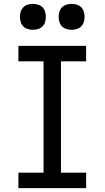

<svg xmlns="http://www.w3.org/2000/svg" viewBox="-20 -972 540 992"><path d="M75 0V-80H205V-655H75V-735H425V-655H295V-80H425V0ZM350 -818Q337 -818 323.5 -822Q310 -826 300.5 -835.5Q291 -845 287 -858.5Q283 -872 283 -885Q283 -898 287 -911.5Q291 -925 300.5 -934.5Q310 -944 323.5 -948Q337 -952 350 -952Q363 -952 376.5 -948Q390 -944 399.5 -934.5Q409 -925 413 -911.5Q417 -898 417 -885Q417 -872 413 -858.5Q409 -845 399.5 -835.5Q390 -826 376.5 -822Q363 -818 350 -818ZM150 -818Q137 -818 123.5 -822Q110 -826 100.5 -835.5Q91 -845 87 -858.5Q83 -872 83 -885Q83 -898 87 -911.5Q91 -925 100.5 -934.5Q110 -944 123.5 -948Q137 -952 150 -952Q163 -952 176.5 -948Q190 -944 199.5 -934.5Q209 -925 213 -911.5Q217 -898 217 -885Q217 -872 213 -858.5Q209 -845 199.5 -835.5Q190 -826 176.5 -822Q163 -818 150 -818Z"/></svg>

Font: Iosevka Term Curly Medium
Style: Regular
Weight: 500
Designer: Belleve Invis
Foundry: Belleve Invis
Version: Version 32.3.0